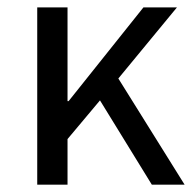

<svg xmlns="http://www.w3.org/2000/svg" viewBox="-20 -506 535 526"><path d="M82 0V-485.8H165V-229H168L373 -485.8H464.8L304.2 -291L485.8 0H396L253.9 -231L165 -125V0Z"/></svg>

Font: Source Sans Pro
Style: Regular
Weight: 400
Designer: Paul D. Hunt
Foundry: Adobe Systems Incorporated
Version: Version 3.006;hotconv 1.0.111;makeotfexe 2.5.65597